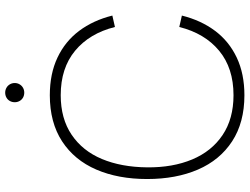

<svg xmlns="http://www.w3.org/2000/svg" viewBox="-131 -816 962 740"><g transform="rotate(-90 350.0 -446.0)"><path d="M353 15Q248 15 175.5 -32.2Q103 -79.5 66.5 -164Q30 -248.5 30 -360Q30 -471.5 66.5 -556Q103 -640.5 175.5 -687.8Q248 -735 353 -735Q435.5 -735 498 -705.5Q560.5 -676 601 -622Q641.5 -568 660 -494L616 -484Q591.5 -582 524.5 -637.5Q457.5 -693 353 -693Q263 -693 200.8 -651Q138.5 -609 107.2 -534.2Q76 -459.5 75 -360Q74 -261.5 105.5 -186.2Q137 -111 199.8 -69Q262.5 -27 353 -27Q457.5 -27 524.5 -82.5Q591.5 -138 616 -236L660 -226Q641.5 -152 601 -98Q560.5 -44 498 -14.5Q435.5 15 353 15ZM363 -833.5Q352.5 -833.5 344 -838.2Q335.5 -843 330.8 -851.5Q326 -860 326 -870Q326 -880.5 330.8 -889Q335.5 -897.5 344 -902.2Q352.5 -907 363 -907Q373 -907 381.5 -902.2Q390 -897.5 395 -889Q400 -880.5 400 -870Q400 -860 395 -851.5Q390 -843 381.5 -838.2Q373 -833.5 363 -833.5Z"/></g></svg>

Font: Hauora
Style: Regular
Weight: 400
Designer: Wayne Shih
Foundry: WCYS
Version: Version 1.001